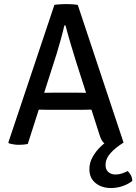

<svg xmlns="http://www.w3.org/2000/svg" viewBox="-20 -707 670 944"><path d="M607.5 134Q616.5 141.5 623.2 154.2Q630 167 630.5 182.5Q613 197 584.8 207.2Q556.5 217.5 526 217.5Q480 217.5 449.8 193Q419.5 168.5 419.5 124.5Q419.5 93 435.5 64.5Q451.5 36 476 12.8Q500.5 -10.5 526.5 -26L587.5 -6Q549.5 17.5 524.2 45Q499 72.5 499 104.5Q499 127.5 513 139.2Q527 151 548 151Q565 151 580.8 145.5Q596.5 140 607.5 134ZM247.5 -683Q259.5 -685 276.5 -686Q293.5 -687 306 -687Q318 -687 335 -686Q352 -685 362.5 -682.5L587.5 -6Q576.5 0.5 560.8 3.8Q545 7 528.5 7Q504.5 7 491.2 -4Q478 -15 468.5 -46.5L354 -404Q340.5 -447.5 326.2 -495.5Q312 -543.5 302 -582H296.5Q289 -549.5 277.8 -509Q266.5 -468.5 258.5 -442.5L116.5 1Q107.5 3 96.2 4Q85 5 73 5Q60 5 47.2 3Q34.5 1 24 -2L21 -6.5ZM231 -167Q226.5 -167 211.8 -167.2Q197 -167.5 182.2 -167.8Q167.5 -168 162.5 -168H117L148.5 -250.5H188.5Q193.5 -250.5 206.5 -250.8Q219.5 -251 232.2 -251.2Q245 -251.5 249.5 -251.5H352Q356.5 -251.5 369.8 -251.2Q383 -251 396.2 -250.8Q409.5 -250.5 414.5 -250.5H455.5L482.5 -168H437Q432.5 -168 417.2 -167.8Q402 -167.5 387.2 -167.2Q372.5 -167 368 -167Z"/></svg>

Font: Signika Negative Light
Style: Regular
Weight: 400
Version: Version 2.001